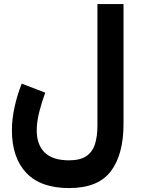

<svg xmlns="http://www.w3.org/2000/svg" viewBox="-20 -705 709 967"><path d="M602.1 -81.1Q602.1 73.2 538.1 157.7Q474.1 242.2 328.1 242.2Q184.6 242.2 112.3 165.5Q40 88.9 40 -48.8Q40 -105.5 53.5 -166.5Q66.9 -227.5 89.4 -283.7L208 -238.3Q191.4 -194.3 178.2 -143.1Q165 -91.8 165 -48.3Q165 23.9 205.3 63.2Q245.6 102.5 328.1 102.5Q383.8 102.5 414.8 81.3Q445.8 60.1 458.3 21Q470.7 -18.1 470.7 -72.3V-684.6H602.1Z"/></svg>

Font: Vazirmatn RD FD ExtraBold
Style: Regular
Weight: 800
Designer: Saber Rastikerdar
Foundry: Saber Rastikerdar
Version: Version 33.003